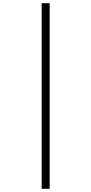

<svg xmlns="http://www.w3.org/2000/svg" viewBox="-20 -813 567 1202"><path d="M241 -793V369H291V-793Z"/></svg>

Font: Noto Sans Kannada ExtraCondensed Light
Style: Regular
Weight: 300
Width: 2
Designer: Jelle Bosma - Monotype Design Team
Foundry: Monotype Imaging Inc.
Version: Version 2.005